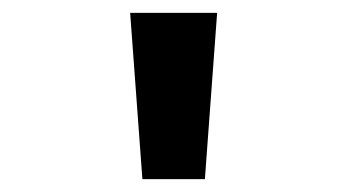

<svg xmlns="http://www.w3.org/2000/svg" viewBox="-20 -734 540 298"><path d="M298 -456 317 -714H182L201 -456Z"/></svg>

Font: Noto Sans Mono UI Condensed
Style: Bold
Weight: 700
Width: 3
Designer: Monotype Design team
Foundry: Monotype Imaging Inc.
Version: 1.000